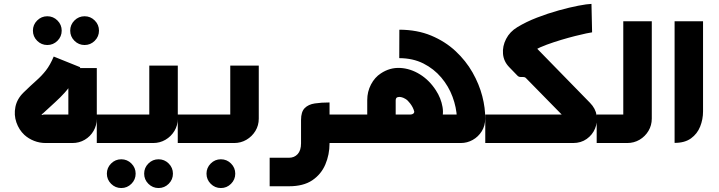

<svg xmlns="http://www.w3.org/2000/svg" viewBox="-20 -733 3683 984"><path d="M222.5 -502.3Q192.2 -502.3 170.4 -524Q148.7 -545.7 148.7 -576Q148.7 -606.3 170.4 -628Q192.2 -649.7 222.5 -649.7Q252.7 -649.7 274.5 -628Q296.2 -606.3 296.2 -576Q296.2 -545.7 274.5 -524Q252.7 -502.3 222.5 -502.3ZM413.5 -502.3Q383.3 -502.3 361.5 -524Q339.8 -545.7 339.8 -576Q339.8 -606.3 361.5 -628Q383.3 -649.7 413.5 -649.7Q443.8 -649.7 465.6 -628Q487.3 -606.3 487.3 -576Q487.3 -545.7 465.6 -524Q443.8 -502.3 413.5 -502.3Z M214.3 0Q182.8 0 154.5 -11.2Q126.3 -22.3 104.9 -41.7Q77.4 -67.4 64 -105.7Q50.7 -144 59 -185.3Q67.3 -226.5 101.2 -259.4Q138.9 -295.9 166.3 -320.2Q193.8 -344.4 215.2 -371.8Q236.7 -399.2 255.3 -443.2L391.3 -388.4Q372.9 -345.3 353.4 -314.2Q334 -283.1 311.8 -258.4Q289.7 -233.7 262 -208.6Q234.3 -183.6 199.8 -151.5Q193.7 -147.8 193.5 -145.7Q193.4 -143.6 195.7 -143.7Q199.1 -146.1 209.2 -146.1H347.5Q343.1 -141.7 338.9 -137.5Q334.8 -133.3 330.3 -128.9V-384.2H476.1V-125.2Q476.1 -90.5 459.4 -62Q442.8 -33.4 414.3 -16.7Q385.9 0 351.2 0Z M601.5 230.7Q571.2 230.7 549.4 209Q527.7 187.3 527.7 157Q527.7 126.7 549.4 105Q571.2 83.3 601.5 83.3Q631.7 83.3 653.5 105Q675.2 126.7 675.2 157Q675.2 187.3 653.5 209Q631.7 230.7 601.5 230.7ZM792.5 230.7Q762.3 230.7 740.5 209Q718.8 187.3 718.8 157Q718.8 126.7 740.5 105Q762.3 83.3 792.5 83.3Q822.8 83.3 844.6 105Q866.3 126.7 866.3 157Q866.3 187.3 844.6 209Q822.8 230.7 792.5 230.7Z M476 0V-146.1H762Q757.9 -141.7 753.6 -137.4Q749.3 -133 745.1 -128.6V-396.9H891.2V-124.9Q891.2 -90.3 873.9 -61.8Q856.5 -33.4 828 -16.7Q799.4 0 765 0Z M1112 230.7Q1081.7 230.7 1060 209Q1038.3 187.3 1038.3 157Q1038.3 126.7 1060 105Q1081.7 83.3 1112 83.3Q1142.3 83.3 1164 105Q1185.7 126.7 1185.7 157Q1185.7 187.3 1164 209Q1142.3 230.7 1112 230.7Z M891 0V-146.1H1177Q1172.9 -141.7 1168.6 -137.4Q1164.3 -133 1160.1 -128.6V-396.9H1306.2V-124.9Q1306.2 -90.3 1288.9 -61.8Q1271.5 -33.4 1243 -16.7Q1214.4 0 1180 0Z M1623.8 0V-146.1H1781.6V0ZM1362 221.6V75.5H1460.9Q1488.5 75.5 1505.7 56.6Q1522.8 37.7 1522.8 1.7V-118.2Q1522.8 -159.9 1541.6 -178.9Q1560.4 -198 1593.5 -202.9Q1626.5 -207.9 1668.9 -207.9V1.7Q1668.9 59.4 1647.4 109.8Q1625.9 160.3 1580.4 191Q1534.9 221.6 1460.9 221.6Z M1763 0V-146.1H2336.3Q2332.6 -141.7 2329 -137.5Q2325.4 -133.3 2321.7 -128.9Q2319.4 -182.7 2299.3 -236.8Q2279.3 -290.9 2241.5 -335.7Q2203.6 -380.5 2150 -407.6Q2096.4 -434.7 2026.2 -435L2026.7 -580.8Q2118.2 -580.5 2190 -550.5Q2261.7 -520.5 2314.7 -471.1Q2367.7 -421.6 2401.7 -361.8Q2435.7 -301.9 2451.7 -240.2Q2467.6 -178.4 2466.6 -124.5Q2466.6 -88.4 2448.9 -60.2Q2431.2 -31.9 2402.8 -16Q2374.4 0 2341.4 0ZM2086 -0.3 2084 -146.1Q2092.4 -146.1 2098 -150.6Q2103.6 -155.1 2102.9 -161.8Q2100 -172.7 2094.6 -183.2Q2089.2 -193.6 2081.8 -203.1Q2069.9 -219.1 2057.8 -226.2Q2045.8 -233.4 2035.7 -235.3Q2025.5 -237.3 2018.5 -235.1Q2013.4 -234.1 2010.7 -230Q2007.9 -225.9 2007.9 -218V-119H1862.1V-220.2Q1862.1 -263.1 1881.3 -299.9Q1900.5 -336.7 1932 -357Q1978.1 -387.5 2030.8 -384.8Q2083.5 -382.1 2132 -352Q2180.5 -322 2214.1 -269.9Q2240 -230.4 2248 -184.6Q2256 -138.9 2234.6 -96.4Q2222.6 -63.6 2198.5 -42.5Q2174.4 -21.3 2145 -11.3Q2115.6 -1.3 2086 -0.3Z M2467 0V-146.1H2874.8Q2874 -144.4 2873.1 -142.5Q2872.2 -140.7 2871.1 -138.8Q2870 -136.9 2869.3 -135.2L2675 -333.3Q2669.8 -338.5 2660.2 -338.5H2648Q2638.7 -338.5 2632.1 -345.1L2589.4 -389.2Q2561.2 -418.4 2557.9 -457.2Q2554.6 -496 2573.7 -533.3Q2592.8 -570.6 2631.4 -593.8Q2676.3 -621.2 2732.3 -642.8Q2788.2 -664.4 2844.1 -679.9Q2900.1 -695.4 2944.5 -703.9Q2989 -712.4 3011.3 -713.1L3014.5 -567.3Q3008.2 -566.6 2984.7 -561.8Q2961.1 -557 2927.5 -548.4Q2893.9 -539.9 2856 -528.6Q2818 -517.2 2782.3 -504.1Q2746.5 -491 2719.3 -475.9Q2719.9 -480.4 2721.2 -484Q2722.4 -487.6 2724.4 -492.1L3003.8 -206Q3032.5 -176.6 3037.8 -141.4Q3043.1 -106.1 3029.6 -74Q3016.2 -41.8 2986.9 -20.9Q2957.6 0 2917 0Z M3038 0V-146.1H3191.3Q3187.1 -141.7 3182.8 -137.5Q3178.5 -133.3 3174.3 -128.9V-624H3320.4V-125.2Q3320.4 -90.8 3303.4 -62.2Q3286.3 -33.7 3257.8 -16.8Q3229.2 0 3194.2 0Z M3437.3 -0.7V-624H3583.1V-162.1Q3583.1 -121.3 3568.3 -84.3Q3553.6 -47.3 3521.6 -24Q3489.7 -0.7 3437.3 -0.7Z"/></svg>

Font: Mada
Style: Regular
Weight: 400
Designer: Khaled Hosny
Version: Version 1.5